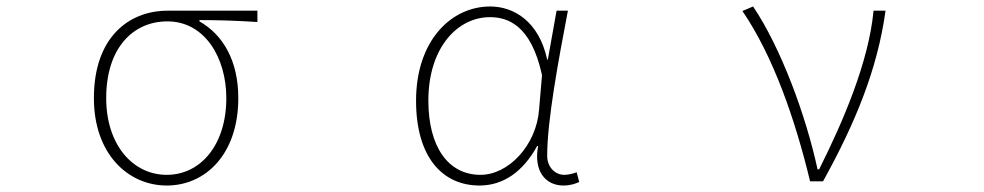

<svg xmlns="http://www.w3.org/2000/svg" viewBox="-20 -560 3040 593"><path d="M495 13C615 13 716 -84 716 -257C716 -371 670 -452 596 -494V-498C657 -498 714 -496 775 -492V-527H498C378 -527 270 -445 270 -257C270 -84 376 13 495 13ZM495 -20C390 -20 308 -113 308 -257C308 -413 392 -494 497 -494C613 -494 679 -381 679 -257C679 -113 600 -20 495 -20Z M1461 13C1534 13 1595 -29 1639 -109H1642C1627 -29 1667 13 1720 13C1743 13 1758 7 1769 2L1761 -28C1751 -24 1736 -20 1723 -20C1694 -20 1670 -44 1670 -79C1670 -188 1705 -375 1734 -527H1699L1672 -376H1670C1644 -496 1565 -540 1494 -540C1373 -540 1265 -434 1265 -249C1265 -74 1347 13 1461 13ZM1464 -20C1362 -20 1303 -110 1303 -249C1303 -414 1394 -507 1493 -507C1546 -507 1620 -485 1654 -328L1645 -222C1637 -112 1551 -20 1464 -20Z M2482 0H2522C2621 -179 2690 -345 2715 -527H2678C2663 -368 2584 -185 2510 -37H2505C2469 -204 2392 -412 2306 -540L2273 -526C2368 -387 2436 -191 2482 0Z"/></svg>

Font: Harano Aji Gothic CN ExtraLight
Style: Regular
Weight: 250
Foundry: Masamichi Hosoda
Version: HaranoAjiGothicCN-ExtraLight version 20230610;ttx 4.39.4